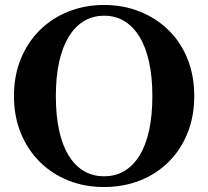

<svg xmlns="http://www.w3.org/2000/svg" viewBox="-20 -740 835 770"><path d="M397 10Q320 10 254.5 -16Q189 -42 140 -90.5Q91 -139 63.5 -206Q36 -273 36 -355Q36 -437 63.5 -504Q91 -571 139.5 -619Q188 -667 254 -693.5Q320 -720 397 -720Q475 -720 541 -693.5Q607 -667 656 -619Q705 -571 732 -504Q759 -437 759 -355Q759 -273 732 -206Q705 -139 656 -90.5Q607 -42 541 -16Q475 10 397 10ZM397 -33Q442 -33 477.5 -53.5Q513 -74 538.5 -114.5Q564 -155 577.5 -215Q591 -275 591 -355Q591 -433 577.5 -493Q564 -553 538.5 -594Q513 -635 477.5 -656Q442 -677 398 -677Q353 -677 317.5 -656Q282 -635 256.5 -594Q231 -553 217.5 -493Q204 -433 204 -355Q204 -275 217.5 -215Q231 -155 256.5 -114.5Q282 -74 317.5 -53.5Q353 -33 397 -33Z"/></svg>

Font: Roboto Serif 144pt SemiBold
Style: Regular
Weight: 600
Version: Version 1.008